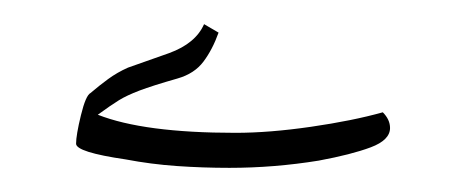

<svg xmlns="http://www.w3.org/2000/svg" viewBox="-20 -139 384 159"><path d="M170 0Q148 0 126.5 -1.5Q105 -3 84 -7Q43 -13 43 -20Q43 -27 47 -43.5Q51 -60 55 -62Q62 -68 69.5 -73.5Q77 -79 86 -83L120 -95Q142 -103 149 -119L161 -112Q156 -98 148.5 -88Q141 -78 127 -74Q106 -68 95.5 -64Q85 -60 78.5 -56Q72 -52 61 -44Q99 -29 175 -29Q203 -29 237.5 -34Q272 -39 297 -46Q303 -40 303 -33Q303 -23 287 -17Q271 -11 244 -6Q207 0 170 0Z"/></svg>

Font: Noto Naskh Arabic
Style: Regular
Weight: 400
Designer: Monotype Design Team, David Williams, Mohamad Dakak and Nizar Qandah
Foundry: Monotype Imaging Inc.
Version: Version 2.013